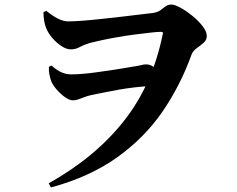

<svg xmlns="http://www.w3.org/2000/svg" viewBox="-20 -764 1040 844"><path d="M194 42Q399 -73 524.5 -232Q650 -391 695 -612Q698 -619 695.5 -621.5Q693 -624 686 -624Q672 -624 641 -620.5Q610 -617 571 -612Q532 -607 492.5 -600Q453 -593 421.5 -586Q390 -579 374 -575Q346 -566 329 -556.5Q312 -547 291 -547Q272 -547 250 -561.5Q228 -576 210 -597Q192 -618 183 -640Q177 -655 174 -673Q171 -691 171 -711L184 -716Q210 -695 234 -682.5Q258 -670 281 -670Q304 -670 343.5 -673Q383 -676 428.5 -681Q474 -686 518 -691Q562 -696 597.5 -700.5Q633 -705 652 -707Q673 -710 685 -719Q697 -728 707.5 -736Q718 -744 733 -744Q748 -744 773.5 -730Q799 -716 826 -694Q853 -672 871 -648.5Q889 -625 889 -606Q889 -588 874.5 -575.5Q860 -563 844 -551.5Q828 -540 822 -524Q773 -388 694 -273Q615 -158 494.5 -72Q374 14 204 60ZM300 -323Q285 -323 265.5 -337Q246 -351 229.5 -370Q213 -389 206 -405Q200 -421 197 -437.5Q194 -454 195 -470L206 -476Q230 -455 250.5 -446Q271 -437 293 -437Q316 -437 345 -439.5Q374 -442 406 -446.5Q438 -451 469 -455.5Q500 -460 526 -464.5Q552 -469 570 -472Q590 -475 601.5 -478Q613 -481 621 -481Q639 -481 650 -473Q661 -465 671 -459L651 -386Q616 -385 576.5 -380.5Q537 -376 500.5 -369.5Q464 -363 432.5 -356.5Q401 -350 381 -346Q363 -342 349.5 -336.5Q336 -331 324 -327Q312 -323 300 -323Z"/></svg>

Font: Noto Serif JP ExtraLight ExtraBold
Style: Regular
Weight: 800
Version: Version 2.003-H1;hotconv 1.1.1;makeotfexe 2.6.0